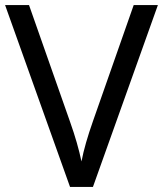

<svg xmlns="http://www.w3.org/2000/svg" viewBox="-20 -734 640 754"><path d="M600 -714H505L345 -258C324 -198 309 -147 300 -100C290 -147 276 -197 255 -256L94 -714H0L255 0H345Z"/></svg>

Font: Noto Sans Inscriptional Parthian
Style: Regular
Weight: 400
Designer: Monotype Design Team
Foundry: Monotype Imaging Inc.
Version: Version 2.003